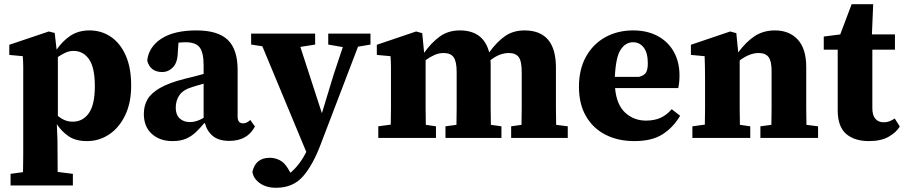

<svg xmlns="http://www.w3.org/2000/svg" viewBox="-20 -653 4280 909"><path d="M328 -412Q308 -412 289.5 -403.5Q271 -395 254 -383V-104Q270 -91 287 -84Q304 -77 325 -77Q372 -77 400.5 -117Q429 -157 429 -245Q429 -333 401.5 -372.5Q374 -412 328 -412ZM392 15Q340 15 307 -6.5Q274 -28 249 -65L252 7Q252 42 252.5 80.5Q253 119 253 161L325 170V225H30V170L89 162Q90 119 90 80Q90 41 90 4V-271Q90 -308 90 -332.5Q90 -357 88 -387L24 -393V-441L211 -504L239 -497L248 -418Q277 -460 314.5 -484.5Q352 -509 404 -509Q460 -509 504.5 -479Q549 -449 575 -391Q601 -333 601 -248Q601 -166 572.5 -107Q544 -48 496.5 -16.5Q449 15 392 15Z M1066 14Q1017 14 989 -8Q961 -30 950 -70H947Q927 -46 907 -27Q887 -8 861 3.5Q835 15 796 15Q737 15 699 -19Q661 -53 661 -114Q661 -152 678 -182Q695 -212 737.5 -236.5Q780 -261 855 -280Q878 -285 900 -291Q922 -297 944 -303V-343Q944 -405 925 -429Q906 -453 859 -453Q851 -453 842.5 -452.5Q834 -452 825 -451L822 -408Q821 -357 799 -334.5Q777 -312 748 -312Q691 -312 677 -366Q684 -431 744 -470Q804 -509 910 -509Q1011 -509 1058 -464.5Q1105 -420 1105 -322V-101Q1105 -69 1131 -69Q1148 -69 1165 -85L1187 -54Q1151 14 1066 14ZM812 -143Q812 -110 830.5 -92.5Q849 -75 880 -75Q910 -75 944 -95V-257Q930 -253 916.5 -249Q903 -245 890 -241Q847 -228 829.5 -202.5Q812 -177 812 -143Z M1534 -442V-494H1734V-442L1675 -432L1498 31Q1461 129 1414 182.5Q1367 236 1287 236Q1241 236 1210.5 214.5Q1180 193 1175 161Q1189 94 1258 94Q1282 94 1304.5 105.5Q1327 117 1344 146L1355 165Q1400 127 1430 66L1222 -434L1169 -442V-494H1472V-442L1402 -431L1504 -117L1559 -298L1603 -430Z M1771 0V-55L1830 -63Q1831 -100 1831 -140Q1831 -180 1831 -213V-271Q1831 -308 1831 -332.5Q1831 -357 1829 -387L1764 -393V-441L1950 -504L1979 -496L1988 -403Q2022 -451 2062 -480Q2102 -509 2157 -509Q2269 -509 2296 -405Q2334 -457 2372.5 -483Q2411 -509 2463 -509Q2612 -509 2612 -333V-213Q2612 -179 2612 -139Q2612 -99 2613 -62L2668 -55V0H2400V-55L2449 -62Q2450 -99 2450 -139Q2450 -179 2450 -213V-312Q2450 -364 2435.5 -383Q2421 -402 2389 -402Q2345 -402 2302 -368Q2303 -361 2303 -352.5Q2303 -344 2303 -336V-213Q2303 -179 2303 -139Q2303 -99 2304 -62L2354 -55V0H2089V-55L2141 -62Q2142 -99 2142 -139.5Q2142 -180 2142 -214V-312Q2142 -361 2128 -381.5Q2114 -402 2080 -402Q2058 -402 2036.5 -392.5Q2015 -383 1995 -368V-213Q1995 -180 1995 -139.5Q1995 -99 1996 -62L2044 -55V0Z M2977 -453Q2941 -453 2918 -417Q2895 -381 2891 -289H3005Q3031 -296 3039 -310.5Q3047 -325 3047 -353Q3047 -403 3027.5 -428Q3008 -453 2977 -453ZM2984 15Q2906 15 2847 -15Q2788 -45 2754.5 -102.5Q2721 -160 2721 -242Q2721 -325 2754.5 -385Q2788 -445 2846 -477Q2904 -509 2977 -509Q3045 -509 3094.5 -482Q3144 -455 3170.5 -407Q3197 -359 3197 -296Q3197 -263 3191 -236H2892Q2899 -157 2940 -119.5Q2981 -82 3038 -82Q3079 -82 3108 -95.5Q3137 -109 3160 -136L3200 -105Q3167 -49 3116.5 -17Q3066 15 2984 15Z M3258 0V-55L3317 -63Q3318 -100 3318 -140Q3318 -180 3318 -213V-271Q3318 -308 3317.5 -332.5Q3317 -357 3316 -387L3251 -393V-441L3437 -504L3466 -496L3475 -405Q3514 -457 3554.5 -483Q3595 -509 3649 -509Q3717 -509 3757 -465.5Q3797 -422 3797 -336V-214Q3797 -180 3797 -139.5Q3797 -99 3798 -62L3853 -55V0H3580V-55L3632 -62Q3633 -99 3633 -139.5Q3633 -180 3633 -214V-317Q3633 -364 3618.5 -383Q3604 -402 3572 -402Q3529 -402 3482 -367V-213Q3482 -180 3482 -139.5Q3482 -99 3483 -62L3532 -55V0Z M4094 15Q4025 15 3985.5 -19.5Q3946 -54 3946 -131V-418H3880V-480L3958 -490L4012 -633H4114L4108 -490H4217V-418H4110V-141Q4110 -107 4124.5 -90.5Q4139 -74 4164 -74Q4179 -74 4191.5 -79Q4204 -84 4216 -92L4240 -54Q4223 -26 4187 -5.5Q4151 15 4094 15Z"/></svg>

Font: Source Serif 4 SmText
Style: Bold
Weight: 700
Designer: Frank Grießhammer
Foundry: Adobe
Version: Version 4.005;hotconv 1.1.0;makeotfexe 2.6.0